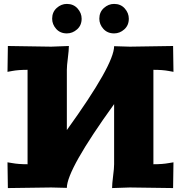

<svg xmlns="http://www.w3.org/2000/svg" viewBox="-20 -955 920 976"><path d="M245.1 -859.9Q245.1 -893.6 268.1 -914.3Q291 -935.1 319.8 -935.1Q353.5 -935.1 374.3 -911.9Q395 -888.7 395 -859.9Q395 -826.2 371.8 -805.7Q348.6 -785.2 319.8 -785.2Q286.1 -785.2 265.6 -808.1Q245.1 -831.1 245.1 -859.9ZM484.9 -859.9Q484.9 -893.6 508.1 -914.3Q531.2 -935.1 560.1 -935.1Q593.8 -935.1 614.3 -911.9Q634.8 -888.7 634.8 -859.9Q634.8 -826.2 611.8 -805.7Q588.9 -785.2 560.1 -785.2Q526.4 -785.2 505.6 -808.1Q484.9 -831.1 484.9 -859.9ZM859.9 -721.2 861.8 -589.8 837.9 -594.2Q806.6 -600.1 759.8 -600.1V-120.1Q806.6 -120.1 837.9 -126L861.8 -129.9L859.9 1L640.1 -2L549.8 1Q549.8 -19.5 554.9 -59.8Q560.1 -100.1 560.1 -120.1V-425.8Q319.8 -92.8 319.8 0L240.2 -2L20 1L18.1 -129.9L42 -126Q73.2 -120.1 120.1 -120.1V-600.1Q73.2 -600.1 42 -594.2L18.1 -589.8L20 -721.2L240.2 -717.8L330.1 -721.2Q330.1 -700.7 325 -660.4Q319.8 -620.1 319.8 -600.1V-293.9Q560.1 -627 560.1 -720.2L640.1 -717.8Z"/></svg>

Font: Zantroke
Style: Regular
Weight: 500
Foundry: gluk
Version: Version 0.36